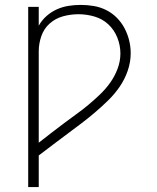

<svg xmlns="http://www.w3.org/2000/svg" viewBox="-20 -763 640 783"><path d="M95 0V-735H138V-658Q150 -680 169 -697Q188 -714 211 -724.5Q234 -735 259 -739Q284 -743 309 -743Q309 -743 309 -743Q309 -743 309 -743Q336 -743 362.5 -738.5Q389 -734 413 -722Q437 -710 456 -691Q475 -672 487.5 -648.5Q500 -625 506.5 -599Q513 -573 513 -546Q513 -510 501 -475Q489 -440 468.5 -410Q448 -380 422 -354.5Q396 -329 368.5 -305.5Q341 -282 312 -260Q283 -238 254 -216.5Q225 -195 196 -173Q167 -151 138 -129V0ZM138 -181Q163 -201 188 -220Q213 -239 238.5 -258.5Q264 -278 290 -296.5Q316 -315 340.5 -335.5Q365 -356 388 -378Q411 -400 429.5 -426Q448 -452 459.5 -482.5Q471 -513 471 -545Q471 -578 458.5 -609.5Q446 -641 422 -663.5Q398 -686 365.5 -695.5Q333 -705 300 -705Q268 -705 237 -696.5Q206 -688 182.5 -667Q159 -646 148.5 -615.5Q138 -585 138 -554Z"/></svg>

Font: Iosevka SS04 XLt Ex
Style: Regular
Weight: 200
Width: 7
Monospace: yes
Designer: Belleve Invis
Foundry: Belleve Invis
Version: Version 19.0.0; ttfautohint (v1.8.4)